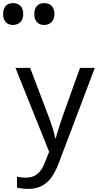

<svg xmlns="http://www.w3.org/2000/svg" viewBox="-98 -971 628 1231"><path d="M185 -811C225 -811 251 -837 251 -881C251 -924 228 -951 185 -951C144 -951 122 -925 122 -881C122 -836 146 -811 185 -811ZM-15 -811C25 -811 51 -837 51 -881C51 -924 28 -951 -15 -951C-56 -951 -78 -925 -78 -881C-78 -836 -54 -811 -15 -811ZM1 -536 217 2 189 73C167 131 131 168 70 168C47 168 25 165 11 162V232C28 236 52 240 84 240C188 240 241 175 279 74L510 -536H415L306 -232C287 -177 268 -118 260 -85H256C248 -129 231 -177 211 -231L95 -536Z"/></svg>

Font: Noto Sans Tifinagh Agraw Imazighen
Style: Regular
Weight: 400
Designer: JamraPatel
Foundry: JamraPatel LLC
Version: Version 2.006